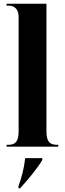

<svg xmlns="http://www.w3.org/2000/svg" viewBox="-20 -780 346 1021"><path d="M15 0H290V-10H283C247 -10 227 -24 227 -81V-760H15V-750H26C44 -750 79 -743 79 -689V-81C79 -24 59 -10 24 -10H15ZM78 221H87C127 178 179 115 205 71V61H114C108 114 96 161 78 211Z"/></svg>

Font: Noto Serif Display Condensed Extra
Style: Regular
Weight: 800
Width: 3
Designer: Monotype Design Team
Foundry: Monotype Imaging Inc.
Version: Version 1.900